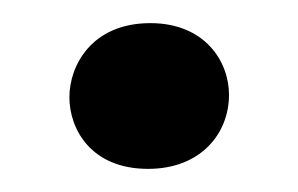

<svg xmlns="http://www.w3.org/2000/svg" viewBox="-20 -118 258 166"><path d="M40 -34C40 -6 59 28 108 28C154 28 178 -3 178 -36C178 -65 157 -98 110 -98C59 -98 40 -61 40 -34Z"/></svg>

Font: Life Savers
Style: ExtraBold
Weight: 800
Designer: Pablo Impallari, Rodrigo Fuenzalida, Brenda Gallo
Foundry: Pablo Impallari, Rodrigo Fuenzalida, Brenda Gallo
Version: Version 3.000